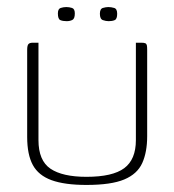

<svg xmlns="http://www.w3.org/2000/svg" viewBox="-20 -520 494 544"><path d="M89 -399V-123Q89 -65 123 -42Q157 -19 225 -19Q299 -19 332 -43.5Q365 -68 365 -123V-399Q366 -399 368 -399Q370 -399 372.5 -399Q375 -399 377 -399Q379 -399 380 -399Q388 -399 391.5 -397.5Q395 -396 396 -392Q397 -388 397 -379V-134Q397 -89 383 -58Q369 -27 332 -11.5Q295 4 225 4Q163 4 126 -9.5Q89 -23 73 -52.5Q57 -82 57 -132V-379Q57 -391 60.5 -395Q64 -399 73 -399Q77 -399 81 -399Q85 -399 89 -399ZM288 -460Q280 -460 271.5 -463Q263 -466 263 -481Q263 -495 271.5 -497.5Q280 -500 287 -500Q295 -500 303.5 -497.5Q312 -495 312 -481Q312 -466 305 -463Q298 -460 288 -460ZM169 -460Q158 -460 151 -463Q144 -466 144 -482Q144 -495 152 -497.5Q160 -500 168 -500Q176 -500 184 -497.5Q192 -495 192 -482Q192 -467 185 -463.5Q178 -460 169 -460Z"/></svg>

Font: Genos Thin ExtraLight
Style: Regular
Weight: 250
Version: Version 1.010